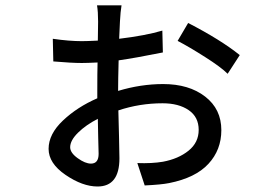

<svg xmlns="http://www.w3.org/2000/svg" viewBox="-20 -634 1017 712"><path d="M430.7 -614.3Q426.8 -591.8 424.8 -553.7L421.9 -490.2Q519.5 -502 582 -520.5L584 -439.5Q481.4 -418.9 419.9 -410.2Q418 -335.9 418 -300.8V-296.9Q502 -322.3 585 -322.3Q680.7 -322.3 740.7 -275.9Q800.8 -229.5 800.8 -151.4Q800.8 -78.1 752.9 -26.4Q705.1 25.4 607.4 44.9Q578.1 50.8 516.6 53.7L489.3 -29.3Q543 -27.3 584 -34.2Q641.6 -44.9 679.2 -75.2Q716.8 -105.5 716.8 -152.3Q716.8 -200.2 679.7 -225.6Q642.6 -251 583 -251Q498 -251 418.9 -224.6Q419.9 -189.5 421.4 -126.5Q422.9 -63.5 422.9 -46.9Q422.9 57.6 341.8 57.6Q286.1 57.6 223.1 14.6Q160.2 -28.3 160.2 -82Q160.2 -136.7 213.4 -187Q266.6 -237.3 340.8 -269.5V-297.9Q340.8 -366.2 341.8 -402.3Q302.7 -400.4 283.2 -400.4Q245.1 -400.4 177.7 -406.2L175.8 -490.2Q236.3 -481.4 283.2 -481.4Q301.8 -481.4 342.8 -483.4Q343.8 -514.6 343.8 -553.7Q343.8 -590.8 339.8 -614.3ZM240.2 -87.9Q240.2 -67.4 268.1 -47.4Q295.9 -27.3 317.4 -27.3Q345.7 -27.3 345.7 -63.5Q345.7 -77.1 344.2 -123Q342.8 -168.9 342.8 -193.4Q298.8 -170.9 269.5 -142.1Q240.2 -113.3 240.2 -87.9ZM638.7 -482.4 677.7 -548.8Q798.8 -486.3 869.1 -429.7L824.2 -360.4Q799.8 -384.8 740.7 -422.4Q681.6 -460 638.7 -482.4Z"/></svg>

Font: Min Sans Medium
Style: Regular
Weight: 500
Designer: Jinseong-Kim, NotoSansCJK, Nunito
Foundry: Jinseong-Kim
Version: Version 1.400;Glyphs 3.1.2 (3151)